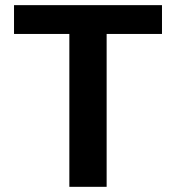

<svg xmlns="http://www.w3.org/2000/svg" viewBox="-20 -722 680 742"><path d="M248 0V-590.8H34.2V-702.1H606V-590.8H392.1V0Z"/></svg>

Font: LT Superior
Style: Bold
Weight: 400
Designer: Daniel Lyons
Foundry: LyonsType
Version: Version 1.000